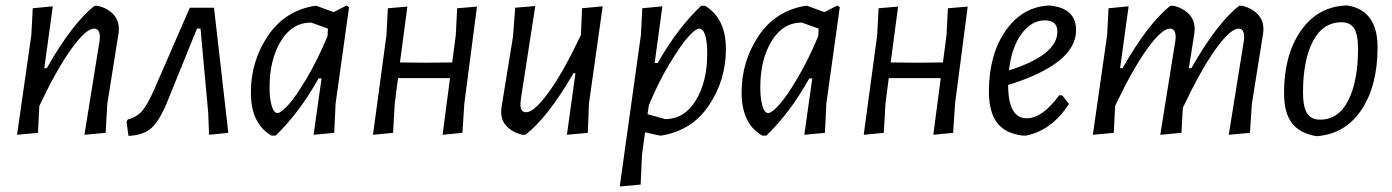

<svg xmlns="http://www.w3.org/2000/svg" viewBox="-20 -486 5060 698"><path d="M42 4 94 -359 99 -456 172 -463 141 -238H150Q244 -403 324 -465H335Q370 -457 391.5 -434.5Q413 -412 412 -378L411 -365L370 -108L364 -3L287 4L342 -338L343 -351Q343 -382 322 -382Q293 -382 240 -309Q187 -236 123 -101L118 -3Z M670 -458H758L810 -3L740 4L737 -75L709 -382H696L591 -123Q561 -48 531 -21Q501 6 447 8L440 -44L445 -52Q477 -60 497 -83Q517 -106 543 -166Z M1125 -465H1130L1193 -442L1240 -466L1249 -460L1200 -109L1195 -3L1120 4L1149 -201H1138Q1069 -77 982 7H967Q892 -36 892 -150Q892 -263 953.5 -355Q1015 -447 1125 -465ZM960 -169Q960 -135 965 -112.5Q970 -90 976 -82.5Q982 -75 989 -75Q1001 -75 1028 -104.5Q1055 -134 1095 -201.5Q1135 -269 1170 -353L1171 -358L1172 -382L1111 -404Q1042 -404 1001 -336.5Q960 -269 960 -169Z M1461 -462 1434 -259 1529 -258 1624 -259 1637 -359 1642 -456 1714 -462 1668 -109 1661 -3 1589 4 1616 -202H1427L1415 -109L1409 -3L1336 4L1385 -359L1390 -456Z M1926 -464 1874 -129 1872 -108Q1871 -78 1893 -78Q1922 -78 1975 -151Q2028 -224 2092 -359L2096 -456L2171 -463L2121 -109L2117 -3L2041 4L2072 -220H2065Q1970 -57 1890 4H1879Q1845 -4 1823 -26Q1801 -48 1802 -82L1803 -95L1845 -353L1853 -458Z M2388 -463 2360 -257H2371Q2444 -385 2529 -465H2543Q2619 -419 2619 -308Q2619 -194 2556.5 -102Q2494 -10 2383 7H2379L2325 -5L2314 76L2309 185L2233 192L2310 -359L2315 -456ZM2521 -382Q2509 -382 2482 -352Q2455 -322 2414.5 -255Q2374 -188 2339 -104L2334 -71L2398 -53Q2468 -53 2509.5 -121Q2551 -189 2551 -289Q2551 -382 2521 -382Z M2909 -465H2914L2977 -442L3024 -466L3033 -460L2984 -109L2979 -3L2904 4L2933 -201H2922Q2853 -77 2766 7H2751Q2676 -36 2676 -150Q2676 -263 2737.5 -355Q2799 -447 2909 -465ZM2744 -169Q2744 -135 2749 -112.5Q2754 -90 2760 -82.5Q2766 -75 2773 -75Q2785 -75 2812 -104.5Q2839 -134 2879 -201.5Q2919 -269 2954 -353L2955 -358L2956 -382L2895 -404Q2826 -404 2785 -336.5Q2744 -269 2744 -169Z M3245 -462 3218 -259 3313 -258 3408 -259 3421 -359 3426 -456 3498 -462 3452 -109 3445 -3 3373 4 3400 -202H3211L3199 -109L3193 -3L3120 4L3169 -359L3174 -456Z M3866 -108Q3804 -12 3710 7H3698Q3634 -1 3604.5 -40Q3575 -79 3575 -156Q3576 -290 3637 -376Q3698 -462 3795 -466L3803 -465Q3892 -454 3892 -376Q3892 -254 3645 -177Q3645 -56 3713 -56Q3769 -56 3831 -140L3842 -139ZM3779 -412Q3729 -412 3693 -362Q3657 -312 3648 -230Q3824 -286 3824 -371Q3824 -412 3779 -412Z M4083 -463 4052 -238H4061Q4155 -403 4235 -465H4246Q4281 -457 4302.5 -434.5Q4324 -412 4323 -378L4322 -365L4302 -238H4311Q4405 -403 4485 -465H4496Q4530 -457 4552 -434.5Q4574 -412 4573 -378L4572 -365L4531 -108L4524 -3L4447 4L4502 -338L4503 -351Q4503 -382 4483 -382Q4453 -382 4399.5 -307.5Q4346 -233 4280 -94L4275 -3L4198 4L4253 -338L4254 -351Q4254 -382 4233 -382Q4204 -382 4151 -309Q4098 -236 4034 -101L4029 -3L3953 4L4005 -359L4010 -456Z M4870 -466H4879Q4988 -448 4988 -314Q4988 -175 4930 -87.5Q4872 0 4769 9L4760 8Q4703 -3 4675.5 -40Q4648 -77 4648 -149Q4648 -285 4708 -372.5Q4768 -460 4870 -466ZM4857 -405Q4789 -405 4753 -336Q4717 -267 4717 -150Q4717 -98 4731.5 -74.5Q4746 -51 4779 -51Q4846 -51 4881.5 -121Q4917 -191 4917 -309Q4917 -360 4903 -382.5Q4889 -405 4857 -405Z"/></svg>

Font: Alegreya Sans
Style: Italic
Weight: 400
Italic angle: -7°
Designer: Juan Pablo del Peral
Foundry: Huerta Tipografica
Version: Version 2.007